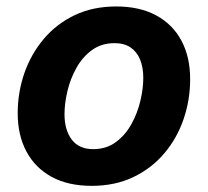

<svg xmlns="http://www.w3.org/2000/svg" viewBox="-20 -573 654 603"><path d="M267.8 10.7Q194 10.7 142.2 -17.6Q90.3 -45.8 63 -97.2Q35.6 -148.5 35.6 -217.2Q35.6 -283 56.5 -343.2Q77.5 -403.4 117.4 -450.7Q157.3 -498 214.6 -525.4Q272 -552.7 345.1 -552.7Q418.6 -552.7 470.6 -524.6Q522.5 -496.5 549.9 -445.1Q577.2 -393.8 577.2 -324.6Q577.2 -258.7 556.4 -198.5Q535.7 -138.2 495.7 -91.1Q455.7 -43.9 398.3 -16.6Q341 10.7 267.8 10.7ZM272.9 -104.6Q313.8 -104.6 343.5 -126.5Q373.3 -148.3 392.4 -182.7Q411.6 -217.1 420.8 -256Q430 -294.9 430 -328.7Q430 -361.5 420 -385.9Q410 -410.3 390.1 -423.9Q370.2 -437.5 339.7 -437.5Q298.9 -437.5 269.1 -415.9Q239.3 -394.3 220.2 -360.1Q201 -325.8 191.8 -287.1Q182.6 -248.3 182.6 -214Q182.6 -165.1 205.1 -134.9Q227.6 -104.6 272.9 -104.6Z"/></svg>

Font: Inter Variable
Style: Italic
Weight: 400
Italic angle: -9.39999°
Designer: Rasmus Andersson
Foundry: rsms
Version: Version 4.001;git-9221beed3